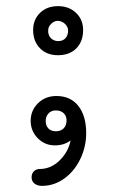

<svg xmlns="http://www.w3.org/2000/svg" viewBox="-20 -477 381 626"><path d="M88 -379Q88 -413 110.5 -435Q133 -457 169 -457Q205 -457 228 -435Q251 -413 251 -379Q251 -342 229 -319.5Q207 -297 169 -297Q132 -297 110 -320Q88 -343 88 -379ZM137 -377Q137 -361 146.5 -352Q156 -343 170 -343Q185 -343 193.5 -352.5Q202 -362 202 -377Q202 -390 191.5 -399.5Q181 -409 168 -409Q157 -409 147 -399.5Q137 -390 137 -377ZM261 -43Q261 2 241.5 42Q222 82 189 105.5Q156 129 117 129Q102 129 92.5 121.5Q83 114 83 101Q83 89 90.5 81.5Q98 74 109 74Q146 74 174.5 46Q203 18 210 -19Q189 -3 159 -3Q126 -3 103 -26.5Q80 -50 80 -83Q80 -117 104 -140.5Q128 -164 164 -164Q210 -164 235.5 -131.5Q261 -99 261 -43ZM197 -85Q197 -99 187.5 -108Q178 -117 162 -117Q147 -117 138 -107Q129 -97 129 -83Q129 -67 138 -58Q147 -49 162 -49Q178 -49 187.5 -58.5Q197 -68 197 -85Z"/></svg>

Font: Mali Medium
Style: Regular
Weight: 500
Version: Version 1.000; ttfautohint (v1.6)